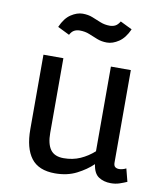

<svg xmlns="http://www.w3.org/2000/svg" viewBox="-85 -825 788 911"><g transform="rotate(10 308.5 -369.5)"><path d="M241 15Q162 15 126 -32.5Q90 -80 90 -171V-530H186V-170Q186 -117 205.5 -90Q225 -63 269 -63Q313 -63 349 -79Q385 -95 415 -122V-530H511V-85Q511 -69 518.5 -63.5Q526 -58 537 -58Q545 -58 554.5 -60.5Q564 -63 571 -67L587 -5Q571 2 552 8.5Q533 15 510 15Q476 15 451.5 -1Q427 -17 421 -61Q390 -31 345 -8Q300 15 241 15ZM376 -639Q350 -639 328.5 -647.5Q307 -656 286.5 -664.5Q266 -673 240 -673Q226 -673 214 -667Q202 -661 193 -644L136 -672Q155 -716 184 -735Q213 -754 240 -754Q267 -754 288 -745.5Q309 -737 330 -728.5Q351 -720 376 -720Q390 -720 402 -726Q414 -732 424 -749L481 -721Q462 -678 433 -658.5Q404 -639 376 -639Z"/></g></svg>

Font: Orienta
Style: Regular
Weight: 400
Designer: Eduardo Rodriguez Tunni
Foundry: Eduardo Rodriguez Tunni
Version: Version 1.002; ttfautohint (v1.8.4.7-5d5b);gftools[0.9.23]